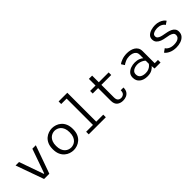

<svg xmlns="http://www.w3.org/2000/svg" viewBox="249 -1986 3232 3232"><g transform="rotate(-45 1865.0 -369.5)"><path d="M259.5 0 81 -500H163.5L317 -65H327L480.5 -500H563L384.5 0Z M957.5 11Q917.5 11 875.2 -3Q833 -17 797 -47.8Q761 -78.5 738.8 -128.5Q716.5 -178.5 716.5 -251Q716.5 -323 738.8 -373Q761 -423 797 -453.5Q833 -484 875.2 -498Q917.5 -512 957.5 -512Q998 -512 1040.2 -498Q1082.5 -484 1118.5 -453.5Q1154.5 -423 1176.8 -373Q1199 -323 1199 -251Q1199 -178.5 1176.8 -128.5Q1154.5 -78.5 1118.5 -47.8Q1082.5 -17 1040.2 -3Q998 11 957.5 11ZM957.5 -51Q983.5 -51 1012 -60.8Q1040.5 -70.5 1065 -93.5Q1089.5 -116.5 1104.8 -155Q1120 -193.5 1120 -251Q1120 -307.5 1104.8 -345.8Q1089.5 -384 1065 -407Q1040.5 -430 1012 -440Q983.5 -450 957.5 -450Q931.5 -450 903.2 -440Q875 -430 850.5 -407Q826 -384 810.8 -345.8Q795.5 -307.5 795.5 -251Q795.5 -193.5 810.8 -155Q826 -116.5 850.5 -93.5Q875 -70.5 903.2 -60.8Q931.5 -51 957.5 -51Z M1322.5 0V-61.5H1485V-688.5H1355.5V-750H1562.5V-61.5H1729.5V0Z M1984.5 -139.5V-438.5H1855.5V-500H1984.5V-658.5H2062V-500H2296.5V-438.5H2062V-142Q2062 -88.5 2084.8 -67.2Q2107.5 -46 2141.5 -46Q2175.5 -46 2201.8 -67.2Q2228 -88.5 2228 -144H2293.5Q2293.5 -88 2271 -54.2Q2248.5 -20.5 2212 -5.5Q2175.5 9.5 2134 9.5Q2069.5 9.5 2027 -25.2Q1984.5 -60 1984.5 -139.5Z M2713.5 11Q2627 11 2573.2 -31.2Q2519.5 -73.5 2519.5 -151.5Q2519.5 -206 2550 -240.5Q2580.5 -275 2627.8 -291.5Q2675 -308 2724 -308Q2780 -308 2821.5 -290.8Q2863 -273.5 2877.5 -256.5V-339Q2877.5 -380.5 2856.8 -404.5Q2836 -428.5 2803.5 -438.8Q2771 -449 2735.5 -449Q2685 -449 2641.5 -429.8Q2598 -410.5 2577.5 -393L2540.5 -451.5Q2566.5 -472.5 2620 -492.2Q2673.5 -512 2742 -512Q2778.5 -512 2816 -503.8Q2853.5 -495.5 2885 -476.8Q2916.5 -458 2935.5 -426.8Q2954.5 -395.5 2954.5 -349.5V-61.5H3032V0H2890L2883.5 -65Q2869.5 -40 2826 -14.5Q2782.5 11 2713.5 11ZM2730.5 -50Q2772.5 -50 2802.2 -63Q2832 -76 2850.5 -93.5Q2869 -111 2877.5 -125V-197Q2867.5 -210.5 2845 -223.8Q2822.5 -237 2793.5 -245.8Q2764.5 -254.5 2735.5 -254.5Q2700.5 -254.5 2668.5 -244.2Q2636.5 -234 2616 -211.8Q2595.5 -189.5 2595.5 -154.5Q2595.5 -101 2632.2 -75.5Q2669 -50 2730.5 -50Z M3403 11Q3325.5 11 3269.5 -15.2Q3213.5 -41.5 3190.5 -76.5L3253.5 -121Q3268 -92 3308.5 -71.5Q3349 -51 3406.5 -51Q3444 -51 3475.8 -60.2Q3507.5 -69.5 3526.5 -90Q3545.5 -110.5 3545.5 -144Q3545.5 -174 3522.8 -191.2Q3500 -208.5 3463.5 -218Q3427 -227.5 3385 -233.5Q3342.5 -239.5 3301 -255Q3259.5 -270.5 3232 -299.8Q3204.5 -329 3204.5 -377Q3204.5 -425 3236.2 -454.8Q3268 -484.5 3315.2 -498.2Q3362.5 -512 3410.5 -512Q3459.5 -512 3498.5 -498.8Q3537.5 -485.5 3564 -465.5Q3590.5 -445.5 3602 -424.5L3541 -384.5Q3527 -413 3490 -431.8Q3453 -450.5 3407 -450.5Q3382 -450.5 3351.8 -444.5Q3321.5 -438.5 3299.8 -422.5Q3278 -406.5 3278 -376.5Q3278 -349.5 3296.8 -333.2Q3315.5 -317 3347 -307.2Q3378.5 -297.5 3417 -291.5Q3448.5 -286.5 3483.8 -278.2Q3519 -270 3550.2 -254.8Q3581.5 -239.5 3601 -213.8Q3620.5 -188 3620.5 -147.5Q3620.5 -92.5 3588.8 -57.2Q3557 -22 3507 -5.5Q3457 11 3403 11Z"/></g></svg>

Font: Trispace Light
Style: Regular
Weight: 300
Designer: Tyler Finck
Foundry: Etcetera Type Company
Version: Version 1.210; ttfautohint (v1.8.3)